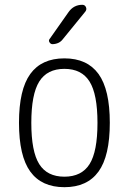

<svg xmlns="http://www.w3.org/2000/svg" viewBox="-20 -775 540 805"><path d="M355.5 -433.1Q322.3 -486.3 250 -486.3Q177.7 -486.3 144.5 -433.1Q111.3 -379.9 111.3 -259.8Q111.3 -139.6 144.5 -86.9Q177.7 -34.2 250 -34.2Q322.3 -34.2 355.5 -86.9Q388.7 -139.6 388.7 -259.8Q388.7 -379.9 355.5 -433.1ZM393.1 -55.7Q345.7 9.8 250 9.8Q154.3 9.8 106.9 -55.7Q59.6 -121.1 59.6 -260.3Q59.6 -399.4 106.9 -464.8Q154.3 -530.3 250 -530.3Q345.7 -530.3 393.1 -464.8Q440.4 -399.4 440.4 -260.3Q440.4 -121.1 393.1 -55.7ZM267.6 -724.6Q289.1 -754.9 325.2 -754.9Q335.9 -754.9 340.3 -745.1Q344.7 -735.4 337.9 -726.6L243.2 -610.4Q228.5 -590.8 200.2 -589.8Q192.4 -589.8 187.5 -597.7Q182.6 -605.5 188.5 -612.3Z"/></svg>

Font: Rounded Mgen+ 1m light
Style: Regular
Weight: 200
Designer: [Source Han Sans]
Ryoko NISHIZUKA  (kana & ideographs); Paul D. Hunt (Latin, Greek & Cyrillic); Wenlong ZHANG  (bopomofo
Version: Version 1.059.20150602